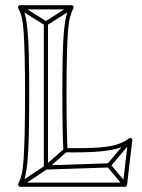

<svg xmlns="http://www.w3.org/2000/svg" viewBox="-20 -708 544 736"><path d="M160 -59 152 -73 53 -7 61 7ZM236 -126 226 -138 151 -72 161 -60ZM61 -687 53 -673 152 -611Q154 -610 156.5 -610Q159 -610 160 -611L258 -673L250 -687L152 -625Q150 -624 156 -624Q162 -624 160 -625ZM453 5 465 -5 403 -79Q402 -81 402 -74Q402 -67 403 -69L485 -166L473 -176L391 -79Q389 -77 389 -74Q389 -71 391 -69ZM164 -618H148V-66Q148 -62 150.5 -60Q153 -58 156 -58L397 -66V-82L156 -74Q152 -74 158 -68Q164 -62 164 -66ZM57 8H459Q462 8 464 6Q466 4 467 1L487 -170Q488 -175 483.5 -178Q479 -181 474 -177Q457 -164 431 -155Q405 -146 358 -142.5Q311 -139 231 -140L239 -132Q237 -169 236 -222Q235 -275 235 -349Q235 -438 236.5 -495Q238 -552 240.5 -587Q243 -622 248.5 -642Q254 -662 261 -676Q263 -681 261 -684.5Q259 -688 254 -688H57Q53 -688 50.5 -684.5Q48 -681 50 -676Q58 -662 63 -642Q68 -622 70.5 -587Q73 -552 74.5 -495Q76 -438 76 -349Q76 -255 74.5 -194.5Q73 -134 70.5 -97Q68 -60 63 -39.5Q58 -19 50 -4Q48 0 50.5 4Q53 8 57 8ZM57 -8 64 4Q72 -11 77 -32.5Q82 -54 85.5 -91.5Q89 -129 90.5 -191Q92 -253 92 -349Q92 -440 90.5 -498.5Q89 -557 85.5 -592.5Q82 -628 77 -648.5Q72 -669 64 -684L57 -672H254L247 -684Q240 -669 234.5 -648.5Q229 -628 225.5 -592.5Q222 -557 220.5 -498.5Q219 -440 219 -349Q219 -275 220 -222Q221 -169 223 -132Q223 -128 225.5 -126Q228 -124 231 -124Q315 -123 363.5 -127.5Q412 -132 439 -141.5Q466 -151 484 -165L471 -172L451 -1L459 -8Z"/></svg>

Font: Tilt Prism
Style: Regular
Weight: 400
Version: Version 1.000